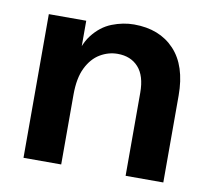

<svg xmlns="http://www.w3.org/2000/svg" viewBox="-64 -590 727 662"><g transform="rotate(10 300.0 -259.5)"><path d="M547.9 0H415.9V-290.7Q415.9 -350.2 389 -379.8Q362.2 -409.4 316.4 -409.4Q284 -409.4 255.1 -392.2Q226.2 -375 208.3 -338.8Q190.4 -302.7 190.4 -244.2V0H58.4V-503H189.4V-346.7H172.7Q181.7 -414.4 210.3 -451.6Q238.9 -488.8 277.5 -503.9Q316.2 -519 354.5 -519Q443.9 -519 495.9 -463.8Q547.9 -408.6 547.9 -304.2Z"/></g></svg>

Font: Wix Madefor Display
Style: Regular
Weight: 400
Designer: Dalton Maag Ltd
Foundry: Dalton Maag Ltd
Version: Version 3.100